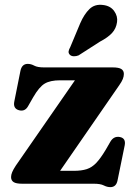

<svg xmlns="http://www.w3.org/2000/svg" viewBox="-20 -755 552 789"><path d="M469.5 -404 227 -53H283Q315 -53 336.5 -60Q358 -67 375.8 -85.8Q393.5 -104.5 415 -140.5L434 -173.5Q448 -196.5 472.5 -192Q498 -187 492.5 -158L463 -13.5Q457.5 14 433.5 14Q420 14 406.5 7Q393 0 365.5 0H71.5Q46 0 35.8 -6.8Q25.5 -13.5 25.5 -27.5Q25.5 -36.5 30 -47.5Q34.5 -58.5 45 -74.5L288 -425H226.5Q186.5 -425 163.8 -411.5Q141 -398 116.5 -355.5L95 -318Q82 -295.5 58 -302Q32.5 -309 39 -339L64 -464Q70 -492.5 94 -492.5Q107.5 -492.5 120.8 -485.2Q134 -478 161 -478H443Q468.5 -478 478.8 -471.2Q489 -464.5 489 -451Q489 -441.5 484.8 -430.5Q480.5 -419.5 469.5 -404ZM309.5 -659Q326 -697 347.8 -718Q369.5 -739 403.5 -734.5Q434 -731 449.2 -709.5Q464.5 -688 461 -664.5Q457.5 -638 440.5 -619.5Q423.5 -601 391 -584L303 -527.5Q293.5 -523.5 283.5 -523.8Q273.5 -524 267.5 -529.5Q260.5 -536.5 262 -544.5Q263.5 -552.5 268.5 -561Z"/></svg>

Font: Fraunces 9pt S000
Style: Bold
Weight: 700
Version: Version 1.000; ttfautohint (v1.8.3)